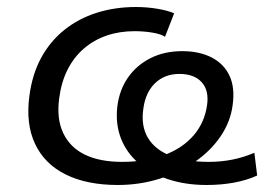

<svg xmlns="http://www.w3.org/2000/svg" viewBox="-20 -519 779 548"><path d="M316 9Q228 9 167.5 -21Q107 -51 80 -108.5Q53 -166 64 -246Q72 -307 97.5 -354Q123 -401 163.5 -433.5Q204 -466 256 -482.5Q308 -499 368 -499Q399 -499 429 -494Q459 -489 477 -481L451 -414Q439 -422 414.5 -426Q390 -430 364 -430Q321 -430 284.5 -417.5Q248 -405 219.5 -380.5Q191 -356 173 -320.5Q155 -285 149 -239Q141 -180 160.5 -139Q180 -98 222.5 -77.5Q265 -57 328 -57Q397 -57 449 -76.5Q501 -96 532.5 -132.5Q564 -169 571 -219Q577 -261 555.5 -284.5Q534 -308 492 -308Q450 -308 422.5 -281.5Q395 -255 389 -208Q382 -160 402 -126Q422 -92 466.5 -74.5Q511 -57 576 -57Q611 -57 643.5 -63.5Q676 -70 706 -83L714 -18Q683 -4 646.5 2.5Q610 9 570 9Q509 9 459.5 -7.5Q410 -24 375.5 -53.5Q341 -83 325 -124.5Q309 -166 315 -216Q321 -263 345.5 -298Q370 -333 409.5 -353Q449 -373 500 -373Q549 -373 584 -355Q619 -337 635 -303Q651 -269 644 -219Q638 -172 610 -130.5Q582 -89 537.5 -58Q493 -27 436 -9Q379 9 316 9Z"/></svg>

Font: Nunito Sans 10pt SemiExpanded
Style: Italic
Weight: 400
Width: 6
Italic angle: -9°
Designer: Vernon Adams
Foundry: Vernon Adams
Version: Version 3.101;gftools[0.9.27]